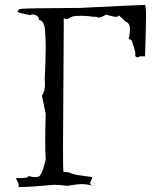

<svg xmlns="http://www.w3.org/2000/svg" viewBox="-20 -753 648 777"><path d="M66 4Q96 4 199 -5H204Q220 -5 252 -1Q293 -8 315 -8Q326 -8 358 -2Q348 -4 345 -8L346 -14L342 -8Q353 -30 353 -35Q353 -37 350.5 -37Q348 -37 320 -41Q280 -46 269 -51.5Q258 -57 242 -57H237Q235 -60 235 -159L238 -648V-679Q243 -676 249 -676Q256 -676 264.5 -682.5Q273 -689 306 -689Q322 -689 345 -687Q352 -685 362 -685H370Q374 -682 379 -682Q391 -682 409 -694Q437 -685 450 -685Q460 -685 461 -691Q480 -674 487 -666Q506 -661 506 -633V-628Q503 -596 500 -596Q515 -591 515 -583Q528 -547 528 -533L527 -527Q531 -521 537 -521Q541 -521 546 -525H567Q571 -651 571 -686Q571 -733 566 -733Q545 -733 304 -721Q66 -720 60 -716.5Q54 -713 53 -710Q52 -707 51 -705Q51 -702 100 -692Q109 -693 109 -695Q137 -692 137 -677V-673Q163 -669 163 -615Q165 -598 165 -563Q165 -514 161 -432L162 -414Q162 -383 150 -366Q154 -343 165 -292Q163 -226 163 -180Q163 -134 165 -108Q154 -60 143 -44Q137 -36 122 -36Q114 -36 103 -39L98 -40Q93 -40 91 -35Q74 -32 59 -32L45 -33Q47 -24 53 -14Q56 -9 56 -4Q56 -1 54 2Q54 4 66 4Z"/></svg>

Font: Xiaobo Songti 小帛宋体
Style: Regular
Weight: 400
Version: Version 1.501;March 17, 2024;FontCreator 14.0.0.2814 64-bit